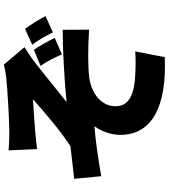

<svg xmlns="http://www.w3.org/2000/svg" viewBox="43 -886 913 1040"><g transform="rotate(-90 500.0 -365.5)"><path d="M206 -776 213 -622C250 -626 286 -630 310 -632C350 -636 443 -641 483 -644C421 -589 307 -490 228 -441C176 -435 105 -426 52 -421L66 -274C156 -290 255 -305 337 -311C309 -275 290 -219 290 -171C290 3 447 81 711 70L742 -90C705 -87 639 -87 586 -92C497 -101 445 -130 445 -197C445 -272 512 -327 600 -339C662 -347 765 -346 860 -340L859 -483C749 -483 592 -474 468 -462C529 -510 602 -571 672 -625C696 -645 739 -674 765 -690L670 -802C655 -797 629 -792 592 -788C528 -781 352 -772 310 -772C274 -772 241 -773 206 -776ZM751 -639 664 -603C692 -561 706 -532 726 -487L815 -526C797 -563 776 -602 751 -639ZM864 -687 778 -648C804 -614 824 -579 845 -536L933 -576C916 -610 889 -653 864 -687Z"/></g></svg>

Font: Noto Sans KR Black
Style: Regular
Weight: 900
Designer: Ryoko NISHIZUKA 西塚涼子 (kana, bopomofo & ideographs); Paul D. Hunt (Latin, Greek & Cyrillic); Sandoll Communications 산돌커뮤니
Foundry: Adobe
Version: Version 2.004;hotconv 1.0.118;makeotfexe 2.5.65603